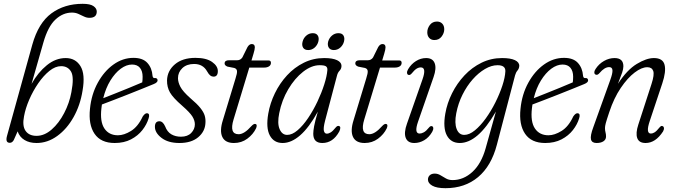

<svg xmlns="http://www.w3.org/2000/svg" viewBox="-20 -742 3542 1007"><path d="M207.5 -519 145.5 -302Q179.5 -362.5 225.8 -400Q272 -437.5 324.5 -437.5Q376 -437.5 402 -395.2Q428 -353 413 -267Q401 -190.5 366 -128Q331 -65.5 280.2 -28.8Q229.5 8 171.5 8Q134.5 8 108.5 -7.8Q82.5 -23.5 72.5 -53L52 -7Q44 7 31.5 7Q6.5 7 17 -30L149.5 -508Q181.5 -622 249.8 -672Q318 -722 413.5 -722Q453 -722 470.2 -710Q487.5 -698 487.5 -681.5Q487.5 -648.5 449 -648.5Q434.5 -648.5 420.2 -655.5Q406 -662.5 390.8 -669.2Q375.5 -676 357.5 -676Q310 -676 270.8 -639.5Q231.5 -603 207.5 -519ZM300.5 -395Q270 -395 239 -370Q208 -345 180.5 -305Q153 -265 133.2 -219.2Q113.5 -173.5 106 -132Q96 -81.5 114.2 -55.5Q132.5 -29.5 171.5 -29.5Q213 -29.5 251 -62.8Q289 -96 316.5 -148.8Q344 -201.5 354.5 -259Q369.5 -337.5 352.8 -366.2Q336 -395 300.5 -395Z M759.5 -121.5Q750 -89.5 726.8 -59.8Q703.5 -30 667 -11Q630.5 8 581.5 8Q509 8 476 -40.2Q443 -88.5 452 -172Q459.5 -247.5 492.8 -308Q526 -368.5 575 -403.5Q624 -438.5 680 -438.5Q729 -438.5 753 -412Q777 -385.5 780 -344.5Q781.5 -332.5 790 -332.5Q802.5 -334.5 806 -324.5Q809.5 -310 786 -301Q758 -289.5 720.8 -274.5Q683.5 -259.5 644.8 -244.2Q606 -229 571.8 -215.8Q537.5 -202.5 514.5 -194Q513 -184.5 512 -175Q503.5 -104 527.5 -68.2Q551.5 -32.5 598.5 -32.5Q630.5 -32.5 667.2 -55.2Q704 -78 728.5 -131Q741 -149.5 752 -148Q767.5 -146 759.5 -121.5ZM672.5 -403.5Q643 -403.5 613.2 -381.5Q583.5 -359.5 559 -319.8Q534.5 -280 521.5 -227Q547.5 -237 583.5 -251.5Q619.5 -266 657.2 -281.2Q695 -296.5 726 -310Q728 -322 728 -339.5Q728 -369 714 -386.2Q700 -403.5 672.5 -403.5Z M929 -25Q964 -25 983 -44.8Q1002 -64.5 1002 -90Q1002 -110 989 -131Q976 -152 935.5 -187.5Q887.5 -229 871.5 -257Q855.5 -285 856 -320.5Q857.5 -371 897.5 -404.8Q937.5 -438.5 1005 -438.5Q1062 -438.5 1092.2 -417.2Q1122.5 -396 1122.5 -369Q1122.5 -340 1100 -340Q1090.5 -340 1082.8 -346Q1075 -352 1066 -368Q1044.5 -406.5 998 -406.5Q959.5 -406.5 936.5 -384.8Q913.5 -363 913.5 -332Q913.5 -311 926 -286.8Q938.5 -262.5 978.5 -227Q1013.5 -197.5 1031 -175.5Q1048.5 -153.5 1053.8 -135Q1059 -116.5 1057.5 -97Q1055.5 -52.5 1019.5 -22.2Q983.5 8 921 8Q862 8 827.2 -18.8Q792.5 -45.5 792.5 -77Q792.5 -106 816 -106Q834 -106 846 -79.5Q857 -50 878.8 -37.5Q900.5 -25 929 -25Z M1209 -385.5 1173.5 -392.5Q1158 -398.5 1158 -409Q1158 -426 1181 -426H1224Q1241 -426 1251 -440.5L1278 -495Q1287.5 -511 1300.5 -511Q1316.5 -511 1316.5 -494Q1316.5 -482.5 1309.5 -460L1299 -425H1388Q1401 -425 1401 -412.5Q1401 -400.5 1391 -394Q1381 -387.5 1365 -387.5H1287.5L1205 -115.5Q1181.5 -38 1231.5 -38Q1261 -38 1298.5 -80.5Q1312 -95 1320.5 -91.5Q1326 -90 1326.2 -83.5Q1326.5 -77 1323 -69Q1307.5 -37 1277 -14.5Q1246.5 8 1207 8Q1161 8 1146 -23.8Q1131 -55.5 1149 -112L1215 -329.5Q1224.5 -358.5 1223 -370Q1221.5 -381.5 1209 -385.5Z M1685 -109Q1675 -70 1678.8 -55.5Q1682.5 -41 1694 -41Q1704 -41 1714.8 -47.8Q1725.5 -54.5 1740 -72.5Q1749.5 -84.5 1758.5 -81Q1770.5 -76.5 1759.5 -52.5Q1726.5 8 1670.5 8Q1623 8 1623 -40.5Q1623 -55.5 1627.5 -80.2Q1632 -105 1647 -156.5Q1601 -73 1554.5 -32.5Q1508 8 1462.5 8Q1416.5 8 1395.2 -31.5Q1374 -71 1387 -146Q1396.5 -201 1421.8 -253Q1447 -305 1485.5 -346.8Q1524 -388.5 1573.5 -413Q1623 -437.5 1680.5 -437.5Q1725 -437.5 1748.2 -426.2Q1771.5 -415 1771 -395Q1770.5 -381 1761 -371.2Q1751.5 -361.5 1747.5 -345.5ZM1444.5 -148.5Q1433.5 -95 1446.5 -64.8Q1459.5 -34.5 1486 -34.5Q1512.5 -34.5 1541 -59Q1569.5 -83.5 1596.2 -123.2Q1623 -163 1644.8 -209Q1666.5 -255 1680.5 -298.8Q1694.5 -342.5 1697 -374.5Q1698 -388 1689.8 -394Q1681.5 -400 1656.5 -400Q1614 -400 1570 -365.8Q1526 -331.5 1492 -274.2Q1458 -217 1444.5 -148.5ZM1596.5 -479.5Q1577.5 -479.5 1569.8 -492Q1562 -504.5 1567 -523.5Q1572 -543 1586.8 -555.5Q1601.5 -568 1620.5 -568Q1639 -568 1646.8 -555.5Q1654.5 -543 1649.5 -523.5Q1644.5 -505 1630 -492.2Q1615.5 -479.5 1596.5 -479.5ZM1731 -479.5Q1712.5 -479.5 1704.5 -492Q1696.5 -504.5 1701 -523.5Q1706.5 -543 1721.2 -555.5Q1736 -568 1755 -568Q1774 -568 1781.5 -555.5Q1789 -543 1784 -523.5Q1779 -505 1764.5 -492.2Q1750 -479.5 1731 -479.5Z M1894.5 -385.5 1859 -392.5Q1843.5 -398.5 1843.5 -409Q1843.5 -426 1866.5 -426H1909.5Q1926.5 -426 1936.5 -440.5L1963.5 -495Q1973 -511 1986 -511Q2002 -511 2002 -494Q2002 -482.5 1995 -460L1984.5 -425H2073.5Q2086.5 -425 2086.5 -412.5Q2086.5 -400.5 2076.5 -394Q2066.5 -387.5 2050.5 -387.5H1973L1890.5 -115.5Q1867 -38 1917 -38Q1946.5 -38 1984 -80.5Q1997.5 -95 2006 -91.5Q2011.5 -90 2011.8 -83.5Q2012 -77 2008.5 -69Q1993 -37 1962.5 -14.5Q1932 8 1892.5 8Q1846.5 8 1831.5 -23.8Q1816.5 -55.5 1834.5 -112L1900.5 -329.5Q1910 -358.5 1908.5 -370Q1907 -381.5 1894.5 -385.5Z M2258 -532Q2241.5 -532 2231.2 -543Q2221 -554 2221 -572.5Q2221 -593 2234.5 -611Q2248 -629 2272 -629Q2289 -629 2299.5 -618Q2310 -607 2310 -588.5Q2310 -568.5 2296.2 -550.2Q2282.5 -532 2258 -532ZM2172.5 -103.5Q2151 -41.5 2181 -41.5Q2190.5 -41.5 2202.8 -48Q2215 -54.5 2229 -72Q2238 -83.5 2246 -80Q2252 -78 2252.5 -69.8Q2253 -61.5 2246.5 -50Q2229.5 -21 2204.8 -6.5Q2180 8 2153 8Q2118.5 8 2108 -19Q2097.5 -46 2114.5 -93.5L2196 -326Q2218 -388.5 2187 -388.5Q2175.5 -388.5 2164.5 -381.5Q2153.5 -374.5 2138.5 -356Q2129.5 -346 2121.5 -349.5Q2115.5 -351.5 2114.8 -359.8Q2114 -368 2120.5 -379Q2136.5 -406 2161.8 -421.8Q2187 -437.5 2215 -437.5Q2249.5 -437.5 2259.8 -410.5Q2270 -383.5 2254 -338Z M2586 17Q2557 128.5 2487.5 186.8Q2418 245 2316.5 245Q2270.5 245 2247.5 232Q2224.5 219 2224.5 200Q2224.5 186 2234 177.2Q2243.5 168.5 2260 168.5Q2276 168.5 2290 177Q2304 185.5 2319 194Q2334 202.5 2353.5 202.5Q2411 202.5 2457.8 159.5Q2504.5 116.5 2527 36L2581 -157Q2532 -72.5 2485 -32.2Q2438 8 2391.5 8Q2345 8 2323.8 -31.5Q2302.5 -71 2315.5 -146Q2325 -201 2351 -253Q2377 -305 2416.2 -346.8Q2455.5 -388.5 2505.5 -413Q2555.5 -437.5 2613.5 -437.5Q2657.5 -437.5 2680.8 -426.5Q2704 -415.5 2703.5 -396Q2702.5 -382 2694 -372Q2685.5 -362 2681.5 -347ZM2373 -148Q2363 -96.5 2375 -65.5Q2387 -34.5 2415 -34.5Q2441.5 -34.5 2470.8 -58.5Q2500 -82.5 2527.8 -121Q2555.5 -159.5 2578 -204.5Q2600.5 -249.5 2614.8 -292.8Q2629 -336 2630.5 -368Q2632 -400 2589.5 -400Q2557.5 -400 2523.8 -380.2Q2490 -360.5 2459.2 -325.8Q2428.5 -291 2405.8 -245.5Q2383 -200 2373 -148Z M3017.5 -121.5Q3008 -89.5 2984.8 -59.8Q2961.5 -30 2925 -11Q2888.5 8 2839.5 8Q2767 8 2734 -40.2Q2701 -88.5 2710 -172Q2717.5 -247.5 2750.8 -308Q2784 -368.5 2833 -403.5Q2882 -438.5 2938 -438.5Q2987 -438.5 3011 -412Q3035 -385.5 3038 -344.5Q3039.5 -332.5 3048 -332.5Q3060.5 -334.5 3064 -324.5Q3067.5 -310 3044 -301Q3016 -289.5 2978.8 -274.5Q2941.5 -259.5 2902.8 -244.2Q2864 -229 2829.8 -215.8Q2795.5 -202.5 2772.5 -194Q2771 -184.5 2770 -175Q2761.5 -104 2785.5 -68.2Q2809.5 -32.5 2856.5 -32.5Q2888.5 -32.5 2925.2 -55.2Q2962 -78 2986.5 -131Q2999 -149.5 3010 -148Q3025.5 -146 3017.5 -121.5ZM2930.5 -403.5Q2901 -403.5 2871.2 -381.5Q2841.5 -359.5 2817 -319.8Q2792.5 -280 2779.5 -227Q2805.5 -237 2841.5 -251.5Q2877.5 -266 2915.2 -281.2Q2953 -296.5 2984 -310Q2986 -322 2986 -339.5Q2986 -369 2972 -386.2Q2958 -403.5 2930.5 -403.5Z M3105 -350.5Q3097.5 -352.5 3097.2 -361.5Q3097 -370.5 3103.5 -380Q3121 -407 3147.8 -422.2Q3174.5 -437.5 3203 -437.5Q3249.5 -437.5 3249.5 -394.5Q3249.5 -380.5 3243 -361.2Q3236.5 -342 3221 -302.5Q3268.5 -375.5 3319.5 -406.5Q3370.5 -437.5 3409.5 -437.5Q3456.5 -437.5 3465.5 -402.2Q3474.5 -367 3453.5 -304.5L3388 -108Q3365.5 -41.5 3394 -41.5Q3403 -41.5 3413.5 -48Q3424 -54.5 3439.5 -74Q3448.5 -84.5 3455 -80.5Q3461 -78.5 3462.2 -71Q3463.5 -63.5 3457.5 -52.5Q3418 8 3366 8Q3331.5 8 3322.2 -17.8Q3313 -43.5 3328 -89L3397 -301.5Q3413 -350.5 3406 -370Q3399 -389.5 3374.5 -389.5Q3345.5 -389.5 3308.5 -361.5Q3271.5 -333.5 3235.8 -280.8Q3200 -228 3175.5 -154Q3161.5 -112.5 3157.2 -96.2Q3153 -80 3153 -70.5Q3153 -57.5 3155.8 -47.8Q3158.5 -38 3158.5 -26Q3158.5 -10 3145 -1Q3131.5 8 3109 8Q3084 8 3079.5 -11Q3075 -30 3092 -75.5L3180.5 -322Q3193.5 -357.5 3192.2 -373.8Q3191 -390 3175 -390Q3150.5 -390 3124.5 -359Q3114 -346.5 3105 -350.5Z"/></svg>

Font: Fraunces 144pt SuperSoft Light
Style: Italic
Weight: 300
Italic angle: -16°
Version: Version 1.000;[b76b70a41]